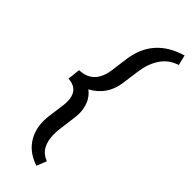

<svg xmlns="http://www.w3.org/2000/svg" viewBox="-310 -805 1007 1007"><g transform="rotate(45 193.0 -302.0)"><path d="M106.9 -149.4Q108.4 -162.6 108.4 -174.3Q108.4 -214.8 89.4 -238Q70.3 -261.2 27.3 -264.6L35.2 -335Q141.1 -338.4 157.2 -458L170.4 -556.6Q196.3 -729.5 372.1 -780.8L385.7 -724.1Q329.1 -705.6 298.6 -659.9Q268.1 -614.3 258.8 -549.3L245.6 -451.7Q231.4 -346.7 140.6 -298.3Q169.4 -276.9 183.1 -244.4Q196.8 -211.9 196.8 -173.8Q196.8 -161.6 195.3 -148.9L182.1 -47.9Q179.2 -25.9 179.2 -3.9Q179.2 41 196 73.7Q212.9 106.4 253.4 122.6L231 177.7Q162.1 154.8 126.7 104.2Q91.3 53.7 91.3 -16.1Q91.3 -25.9 93.3 -48.3Z"/></g></svg>

Font: Mardoto
Style: Italic
Weight: 400
Italic angle: -12°
Designer: Christian Robertson, Vahan Hovhannisyan
Foundry: Google
Version: Version 1.000